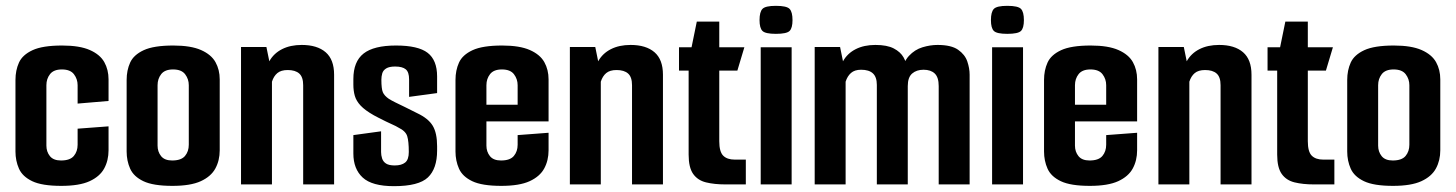

<svg xmlns="http://www.w3.org/2000/svg" viewBox="-20 -632 4989 658"><path d="M190 5Q124 5 90.5 -11Q57 -27 45 -54Q33 -81 33 -113V-358Q33 -391 45 -417.5Q57 -444 91.5 -460Q126 -476 193 -476Q253 -476 288 -460.5Q323 -445 337.5 -419Q352 -393 352 -360V-286L246 -277V-340Q246 -361 233.5 -377.5Q221 -394 192 -394Q164 -394 151.5 -378Q139 -362 139 -340V-133Q139 -112 151 -97Q163 -82 189 -82Q220 -82 233 -97.5Q246 -113 246 -136V-191L352 -199V-117Q352 -82 337 -54.5Q322 -27 287 -11Q252 5 190 5Z M571 5Q505 5 471.5 -11Q438 -27 426 -54Q414 -81 414 -113V-358Q414 -391 426 -417.5Q438 -444 472.5 -460Q507 -476 574 -476Q634 -476 669 -460.5Q704 -445 718.5 -419Q733 -393 733 -360V-117Q733 -82 718 -54.5Q703 -27 668 -11Q633 5 571 5ZM570 -82Q601 -82 614 -97.5Q627 -113 627 -136V-340Q627 -361 614.5 -377.5Q602 -394 573 -394Q545 -394 532.5 -378Q520 -362 520 -340V-133Q520 -112 532 -97Q544 -82 570 -82Z M806 -471H893L903 -422Q918 -449 946.5 -463.5Q975 -478 1014 -478Q1067 -478 1096 -453Q1125 -428 1125 -376V0H1019V-340Q1019 -368 1005.5 -380Q992 -392 966 -392Q943 -392 930.5 -381.5Q918 -371 912 -352V0H806Z M1330 6Q1255 6 1223 -23.5Q1191 -53 1191 -106V-169L1286 -182V-111Q1286 -100 1289.5 -89Q1293 -78 1303 -71.5Q1313 -65 1333 -65Q1356 -65 1368.5 -75Q1381 -85 1381 -111Q1381 -148 1375.5 -165.5Q1370 -183 1345 -195Q1337 -200 1325.5 -205Q1314 -210 1302 -216Q1290 -222 1279 -227.5Q1268 -233 1261 -237Q1231 -254 1216 -270Q1201 -286 1196 -303.5Q1191 -321 1191 -342V-361Q1191 -421 1226 -448.5Q1261 -476 1337 -476Q1413 -476 1445.5 -451Q1478 -426 1478 -370V-313L1382 -300V-360Q1382 -385 1370.5 -394.5Q1359 -404 1334 -404Q1314 -404 1303.5 -397.5Q1293 -391 1290 -380.5Q1287 -370 1287 -359Q1287 -328 1292 -316Q1297 -304 1313 -293Q1321 -288 1335 -281Q1349 -274 1368 -265Q1387 -256 1410 -244Q1448 -226 1463 -201Q1478 -176 1478 -131V-116Q1478 -54 1446.5 -24Q1415 6 1330 6Z M1698 5Q1632 5 1598.5 -11Q1565 -27 1553 -54Q1541 -81 1541 -113V-358Q1541 -391 1553 -417.5Q1565 -444 1599.5 -460Q1634 -476 1701 -476Q1761 -476 1796 -460.5Q1831 -445 1845.5 -419Q1860 -393 1860 -360V-266L1754 -259V-340Q1754 -361 1741.5 -377.5Q1729 -394 1700 -394Q1672 -394 1659.5 -378Q1647 -362 1647 -340V-133Q1647 -112 1659 -97Q1671 -82 1697 -82Q1728 -82 1741 -97.5Q1754 -113 1754 -136V-169L1860 -177V-117Q1860 -82 1845 -54.5Q1830 -27 1795 -11Q1760 5 1698 5ZM1553 -216V-273H1860V-216Z M1933 -471H2020L2030 -422Q2045 -449 2073.5 -463.5Q2102 -478 2141 -478Q2194 -478 2223 -453Q2252 -428 2252 -376V0H2146V-340Q2146 -368 2132.5 -380Q2119 -392 2093 -392Q2070 -392 2057.5 -381.5Q2045 -371 2039 -352V0H1933Z M2466 0Q2428 0 2399.5 -7Q2371 -14 2355.5 -36Q2340 -58 2340 -102V-390H2307V-470H2350L2368 -558H2445V-470H2531L2507 -390H2445V-148Q2445 -112 2458.5 -98.5Q2472 -85 2498 -85H2536V0Z M2587 0V-470H2693V0ZM2639 -516Q2603 -516 2593 -526Q2583 -536 2583 -563Q2583 -591 2593 -601.5Q2603 -612 2639 -612Q2676 -612 2686 -601.5Q2696 -591 2696 -563Q2696 -536 2686 -526Q2676 -516 2639 -516Z M2772 0V-471H2859L2869 -422Q2884 -449 2912.5 -463.5Q2941 -478 2980 -478Q3020 -478 3043 -466Q3066 -454 3076.5 -435.5Q3087 -417 3089 -396L3067 -376Q3075 -419 3095 -440.5Q3115 -462 3141.5 -470Q3168 -478 3193 -478Q3240 -478 3263.5 -461.5Q3287 -445 3295 -421.5Q3303 -398 3303 -376V0H3197V-337Q3197 -367 3183.5 -380Q3170 -393 3145 -393Q3121 -393 3106 -380Q3091 -367 3091 -337V0H2985V-341Q2985 -368 2971.5 -380.5Q2958 -393 2931 -393Q2909 -393 2896.5 -382Q2884 -371 2878 -352V0Z M3380 0V-470H3486V0ZM3432 -516Q3396 -516 3386 -526Q3376 -536 3376 -563Q3376 -591 3386 -601.5Q3396 -612 3432 -612Q3469 -612 3479 -601.5Q3489 -591 3489 -563Q3489 -536 3479 -526Q3469 -516 3432 -516Z M3715 5Q3649 5 3615.5 -11Q3582 -27 3570 -54Q3558 -81 3558 -113V-358Q3558 -391 3570 -417.5Q3582 -444 3616.5 -460Q3651 -476 3718 -476Q3778 -476 3813 -460.5Q3848 -445 3862.5 -419Q3877 -393 3877 -360V-266L3771 -259V-340Q3771 -361 3758.5 -377.5Q3746 -394 3717 -394Q3689 -394 3676.5 -378Q3664 -362 3664 -340V-133Q3664 -112 3676 -97Q3688 -82 3714 -82Q3745 -82 3758 -97.5Q3771 -113 3771 -136V-169L3877 -177V-117Q3877 -82 3862 -54.5Q3847 -27 3812 -11Q3777 5 3715 5ZM3570 -216V-273H3877V-216Z M3950 -471H4037L4047 -422Q4062 -449 4090.5 -463.5Q4119 -478 4158 -478Q4211 -478 4240 -453Q4269 -428 4269 -376V0H4163V-340Q4163 -368 4149.5 -380Q4136 -392 4110 -392Q4087 -392 4074.5 -381.5Q4062 -371 4056 -352V0H3950Z M4483 0Q4445 0 4416.5 -7Q4388 -14 4372.5 -36Q4357 -58 4357 -102V-390H4324V-470H4367L4385 -558H4462V-470H4548L4524 -390H4462V-148Q4462 -112 4475.5 -98.5Q4489 -85 4515 -85H4553V0Z M4754 5Q4688 5 4654.5 -11Q4621 -27 4609 -54Q4597 -81 4597 -113V-358Q4597 -391 4609 -417.5Q4621 -444 4655.5 -460Q4690 -476 4757 -476Q4817 -476 4852 -460.5Q4887 -445 4901.5 -419Q4916 -393 4916 -360V-117Q4916 -82 4901 -54.5Q4886 -27 4851 -11Q4816 5 4754 5ZM4753 -82Q4784 -82 4797 -97.5Q4810 -113 4810 -136V-340Q4810 -361 4797.5 -377.5Q4785 -394 4756 -394Q4728 -394 4715.5 -378Q4703 -362 4703 -340V-133Q4703 -112 4715 -97Q4727 -82 4753 -82Z"/></svg>

Font: Smooch Sans Thin
Style: Bold
Weight: 700
Version: Version 1.010